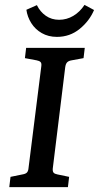

<svg xmlns="http://www.w3.org/2000/svg" viewBox="-20 -766 405 786"><path d="M18 0 23 -42 72 -52Q85 -54 90.5 -60Q96 -66 97 -80L149 -494Q151 -507 146 -512Q141 -517 130 -519L82 -528L87 -570H327L322 -528L273 -519Q261 -517 255 -511Q249 -505 247 -491L196 -76Q195 -64 199.5 -59Q204 -54 215 -52L263 -42L258 0ZM213 -615Q178 -615 151 -630.5Q124 -646 108 -671.5Q92 -697 88 -726L131 -745Q144 -718 167.5 -701.5Q191 -685 222 -685Q253 -685 280 -701Q307 -717 326 -746L365 -725Q346 -680 306 -647.5Q266 -615 213 -615Z"/></svg>

Font: Yrsa Medium
Style: Italic
Weight: 500
Italic angle: -7.10001°
Designer: Anna Giedrys (Yrsa+Rasa design), David Brezina (Yrsa art-direction, Rasa art-direction, design)
Foundry: Rosetta Type Foundry
Version: Version 2.004